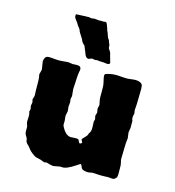

<svg xmlns="http://www.w3.org/2000/svg" viewBox="-103 -760 783 860"><g transform="rotate(15 288.0 -330.5)"><path d="M512.2 -274.9V-242.2L508.8 -220.2L512.2 -193.8Q508.8 -173.3 508.8 -144L507.8 -96.2Q507.8 -91.8 510.7 -81.5Q513.7 -71.3 513.2 -52.7V-24.9Q513.2 -10.3 502.9 -4.9Q500 0 484.9 -2Q469.7 -3.9 459 -2.4Q448.2 -1 398.9 -3.9L382.8 -1Q375 0 361.8 -2.9Q348.6 -5.9 345.7 -17.1Q342.8 -27.8 336.9 -27.8Q335.9 -27.3 321.3 -17.6Q280.8 9.8 260.7 7.3Q256.3 6.8 252.9 6.8L223.1 12.2Q210.9 12.2 189 4.9L178.2 6.8Q176.8 6.8 168 2.9Q159.2 -1 148.9 -2.9Q138.7 -4.9 134.3 -6.8Q129.9 -8.8 118.2 -17.6Q106.4 -26.4 101.1 -34.2Q95.7 -42 93.8 -43.9Q91.8 -45.9 88.4 -48.8Q85 -51.8 83 -54.7Q81.1 -57.6 79.1 -60.1Q77.1 -63 76.7 -69.3Q76.2 -77.1 69.3 -86.9Q62.5 -96.2 63.5 -111.8Q64.5 -127.4 61.5 -133.8Q59.1 -140.1 58.1 -144.5Q57.1 -148.9 58.1 -163.1Q59.1 -177.2 58.1 -183.1L55.2 -195.8L58.1 -208L55.2 -222.2L58.1 -238.8L55.2 -252Q55.2 -254.9 58.1 -261.7Q61 -268.6 60.1 -277.3Q59.1 -287.1 59.1 -314Q59.1 -340.8 58.1 -352.1L55.2 -368.2L61 -391.1L55.2 -428.7Q55.2 -435.1 60.1 -445.8Q65.4 -454.1 77.1 -454.1Q88.9 -454.1 106.4 -452.1Q124 -450.2 141.6 -452.1Q159.2 -454.1 168.9 -454.1L188 -451.2L202.1 -452.1H209Q227.1 -452.1 227.1 -436L224.1 -418.9Q222.2 -409.2 221.2 -379.9L219.2 -344.2L222.2 -312L219.2 -296.9L221.2 -283.2L219.2 -263.2L221.2 -241.2L216.8 -219.2Q216.8 -217.8 219.2 -195.8Q218.3 -176.8 219.2 -174.8Q237.3 -135.7 262.2 -132.8Q266.6 -132.8 280.3 -133.8Q293.9 -134.8 297.9 -132.8Q300.8 -132.8 304.7 -123Q308.6 -113.3 314.9 -117.2Q320.8 -121.1 319.8 -123.5Q318.8 -126 315.9 -130.4Q313 -134.8 314.9 -137.7Q316.4 -140.6 327.1 -151.4Q337.9 -162.1 337.9 -169.9Q348.1 -180.2 346.7 -202.1Q345.2 -224.1 345.7 -227.1Q346.2 -230 347.7 -233.9Q349.1 -238.3 348.6 -240.2Q348.1 -242.2 346.7 -247.6Q345.2 -252.9 346.2 -256.8L350.1 -269L347.2 -288.1L351.1 -304.2L346.2 -330.1Q345.2 -335.9 345.7 -364.3Q346.2 -392.6 343.3 -404.3Q340.3 -415.5 337.9 -429.2Q335.9 -442.4 339.8 -445.3Q343.8 -448.2 363.8 -452.1Q383.8 -456.1 411.1 -453.1Q438.5 -450.2 455.1 -453.1Q494.6 -460 508.8 -444.8Q512.7 -440.9 513.2 -423.8L512.2 -368.2Q512.2 -352.5 509.8 -323.2L512.2 -308.1Q508.8 -297.9 508.8 -288.6Q508.8 -279.3 512.2 -274.9ZM148.9 -670.9 189.9 -672.9H199.2Q205.1 -673.8 208.5 -672.4Q211.9 -670.9 213.9 -670.9L230 -672.9Q236.3 -672.9 244.1 -671.4Q252 -669.9 256.3 -670.9Q260.7 -671.9 264.6 -670.9Q268.6 -669.9 276.9 -671.4Q284.7 -672.9 286.1 -668.9Q289.1 -666 291 -658.7Q293 -651.4 294.4 -649.4Q295.9 -647.5 296.9 -642.1Q297.9 -636.7 300.3 -632.8Q302.7 -628.9 306.6 -616.2Q310.5 -603.5 314 -601.1Q316.9 -597.7 318.8 -590.8Q320.8 -584 322.8 -581.1Q325.2 -578.1 325.2 -570.3Q325.2 -562.5 326.7 -560.1Q338.9 -543.9 338.9 -535.2L349.1 -499Q346.7 -490.2 331.1 -492.7Q315.4 -495.1 309.6 -494.6Q303.7 -494.1 295.9 -495.6Q288.1 -497.1 284.2 -495.6Q280.3 -494.1 273.4 -496.1Q266.6 -498 264.2 -497.1L250 -492.2Q236.3 -492.2 230 -513.7Q228 -520 226.6 -522.5Q225.1 -524.4 222.2 -533.2Q218.8 -542 217.8 -543.9Q216.8 -545.9 210.9 -550.8Q205.1 -555.7 202.1 -563.5Q199.2 -571.3 196.3 -574.7Q193.4 -578.1 191.4 -582.5Q189 -586.9 184.6 -593.3Q180.2 -599.6 178.7 -605.5Q176.8 -611.3 170.9 -618.2Q165 -625 162.6 -629.9Q160.2 -634.8 153.8 -642.6Q147.5 -650.4 145.5 -654.3Q143.1 -659.2 143.6 -665Q144 -670.9 145.5 -670.9Z"/></g></svg>

Font: AntiqueNobleBold
Style: Bold
Weight: 700
Version: Version 001.000